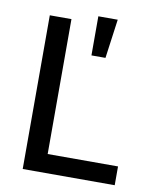

<svg xmlns="http://www.w3.org/2000/svg" viewBox="-85 -828 735 895"><g transform="rotate(10 282.5 -381.0)"><path d="M84 0V-727.5H186.5V-88.9H519.5V0ZM307.6 -577.1V-762.2H399.4L374 -577.1Z"/></g></svg>

Font: Inter Cardless
Style: Regular
Weight: 400
Designer: Rasmus Andersson
Foundry: rsms
Version: Version 4.001;git-9221beed3